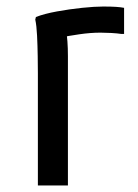

<svg xmlns="http://www.w3.org/2000/svg" viewBox="-20 -568 424 588"><path d="M96 0V-344Q96 -364 95.5 -396Q95 -428 93.5 -459Q92 -490 88 -508L90 -516Q116 -526 154.5 -533Q193 -540 231.5 -544Q270 -548 296 -548Q320 -548 335 -547Q350 -546 360 -544V-464H352Q339 -466 321 -467Q303 -468 288 -468Q257 -468 223 -463Q189 -458 164 -453L182 -478Q188 -445 188 -396V0Z"/></svg>

Font: Kufam
Style: Regular
Weight: 400
Designer: Wael Morcos, Artur Schmal
Foundry: Original Type
Version: Version 1.301; ttfautohint (v1.8.3)